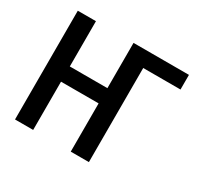

<svg xmlns="http://www.w3.org/2000/svg" viewBox="-149 -899 1132 1087"><g transform="rotate(30 417.0 -355.5)"><path d="M793.5 -710.9V-615.2H545.4L458 -710.9ZM457 -415V-315.4H157.7V-415ZM185.5 -710.9V0H66.9V-710.9ZM549.8 -710.9V0H431.2V-710.9Z"/></g></svg>

Font: Roboto Condensed Medium
Style: Regular
Weight: 500
Designer: Christian Robertson
Foundry: Google
Version: Version 3.0